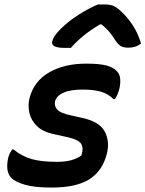

<svg xmlns="http://www.w3.org/2000/svg" viewBox="-20 -835 656 866"><path d="M237 -105Q275 -105 301.5 -112.5Q328 -120 347 -134Q358 -166 346.5 -185.5Q335 -205 286 -216L214 -232Q171 -242 145.5 -267.5Q120 -293 112.5 -326Q105 -359 113 -392Q133 -469 201.5 -508.5Q270 -548 369 -548Q429 -548 460.5 -539.5Q492 -531 507 -514Q520 -501 522 -480.5Q524 -460 519 -437Q515 -421 509.5 -408.5Q504 -396 498 -388H492Q468 -412 435 -421.5Q402 -431 352 -431Q297 -431 265.5 -416.5Q234 -402 228 -377Q224 -358 237.5 -341.5Q251 -325 302 -314L352 -303Q429 -286 452.5 -241.5Q476 -197 462 -142Q443 -65 384 -27Q325 11 212 11Q136 11 91.5 -2Q47 -15 30 -34Q6 -58 15 -113Q17 -128 23 -140.5Q29 -153 35 -161H41Q79 -130 123 -117.5Q167 -105 237 -105ZM422 -815H450Q473 -815 489 -809.5Q505 -804 527 -783Q556 -756 579.5 -720Q603 -684 616 -639Q604 -629 590 -624.5Q576 -620 560 -620Q537 -620 525 -627Q513 -634 501 -652Q490 -670 475.5 -688Q461 -706 438 -725H431Q384 -697 352.5 -670.5Q321 -644 300 -619H272Q211 -619 215 -646Q217 -657 225.5 -671Q234 -685 253 -704Q288 -739 334.5 -768.5Q381 -798 422 -815Z"/></svg>

Font: Recursive Sn Csl St SmB
Style: Italic
Weight: 600
Italic angle: -15°
Version: Version 1.079;hotconv 1.0.112;makeotfexe 2.5.65598; ttfautoh